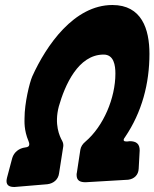

<svg xmlns="http://www.w3.org/2000/svg" viewBox="-20 -732 617 767"><path d="M538 -131C538 -158 524 -168 498 -168L490 -167C488 -167 486 -167 484 -167C477 -167 474 -169 474 -173C474 -176 476 -180 480 -185C547 -284 577 -398 577 -517C577 -616 546 -712 429 -712C276 -712 165 -551 109 -427C98 -402 78 -320 78 -260C78 -248 75 -213 94 -168C96 -163 97 -159 97 -156C97 -148 92 -144 81 -143C56 -140 36 -124 29 -101L8 -22C7 -17 6 -13 6 -9C6 11 21 15 38 15L169 4C194 1 213 -15 216 -40L233 -149C233 -158 232 -162 228 -170C218 -188 196 -235 215 -307C239 -391 292 -514 394 -514C435 -514 441 -471 441 -438C441 -341 394 -228 321 -166C310 -157 303 -146 301 -134L287 -42C286 -39 286 -36 286 -33C286 -9 302 -4 322 -4L492 -14C516 -17 533 -33 534 -58Z"/></svg>

Font: Bangerz
Style: Bold
Weight: 700
Designer: vernon adams
Foundry: Vernon Adams
Version: Version 2.10;December 28, 2023;FontCreator 13.0.0.2683 64-bi